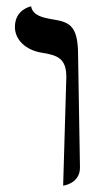

<svg xmlns="http://www.w3.org/2000/svg" viewBox="-20 -579 325 605"><path d="M179 6C179 6 232 0 232 -51L226 -406C226 -504 195 -510 140 -519C119 -523 83 -529 78 -559C78 -559 27 -550 27 -494C27 -453 62 -421 111 -413C164 -405 189 -393 189 -336Z"/></svg>

Font: Libertinus Serif
Style: Regular
Weight: 400
Designer: Philipp H. Poll
Foundry: Khaled Hosny
Version: Version 6.2